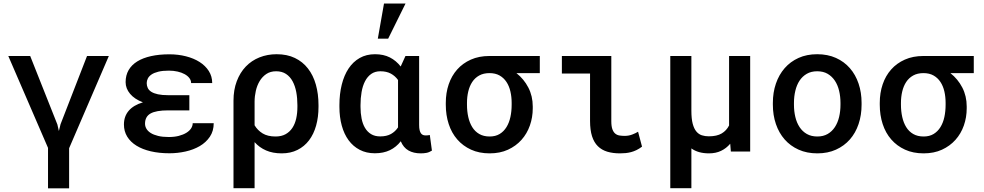

<svg xmlns="http://www.w3.org/2000/svg" viewBox="-20 -838 5441 1062"><path d="M461.4 -528.3H582L362.3 -18.1V203.6H245.6V-20L25.9 -528.3H147L297.4 -149.4L305.7 -113.3L314.9 -150.9Z M665.5 -149.4Q665.5 -194.3 691.9 -225.3Q718.3 -256.3 770.5 -272Q724.1 -289.6 699.5 -319.1Q674.8 -348.6 674.8 -383.8Q674.8 -421.4 691.4 -450.2Q708 -479 739.3 -498.3Q770.5 -517.6 815.4 -527.6Q860.4 -537.6 917 -537.6Q965.3 -537.6 1008.5 -526.6Q1051.8 -515.6 1084 -495.1Q1116.2 -474.6 1135 -445.1Q1153.8 -415.5 1153.8 -378.4H1037.1Q1037.1 -393.6 1027.6 -406Q1018.1 -418.5 1001.5 -427.7Q984.9 -437 962.4 -442.1Q939.9 -447.3 914.1 -447.3Q879.4 -447.3 855.7 -441.4Q832 -435.5 817.9 -425.8Q803.7 -416 797.6 -403.6Q791.5 -391.1 791.5 -378.4Q791.5 -363.8 797.4 -351.3Q803.2 -338.9 817.1 -330.1Q831.1 -321.3 853.8 -316.4Q876.5 -311.5 910.2 -311.5H1027.3V-227.5H910.2Q843.3 -227.5 812.7 -210.2Q782.2 -192.9 782.2 -153.8Q782.2 -139.2 789.8 -126Q797.4 -112.8 813.5 -102.5Q829.6 -92.3 854.5 -86.2Q879.4 -80.1 913.6 -80.1Q944.3 -80.1 968.8 -86.4Q993.2 -92.8 1010.5 -103.3Q1027.8 -113.8 1036.9 -127.7Q1045.9 -141.6 1045.9 -156.7H1162.1Q1162.1 -113.3 1140.9 -81.8Q1119.6 -50.3 1085 -30Q1050.3 -9.8 1006.3 0Q962.4 9.8 917 9.8Q860.4 9.8 814.2 -1Q768.1 -11.7 734.9 -32.2Q701.7 -52.7 683.6 -82.3Q665.5 -111.8 665.5 -149.4Z M1741.7 -246.6Q1741.7 -190.4 1728.5 -143.3Q1715.3 -96.2 1689.5 -62Q1663.6 -27.8 1625.5 -8.8Q1587.4 10.3 1538.1 10.3Q1488.8 10.3 1451.7 -5.9Q1414.6 -22 1388.2 -51.8V203.1H1271.5V-280.8Q1271.5 -340.8 1289.6 -388.7Q1307.6 -436.5 1339.4 -469.7Q1371.1 -502.9 1415 -520.5Q1459 -538.1 1510.3 -538.1Q1567.9 -538.1 1611.1 -517.3Q1654.3 -496.6 1683.3 -459.2Q1712.4 -421.9 1727.1 -370.1Q1741.7 -318.4 1741.7 -256.8ZM1625 -256.8Q1625 -294.9 1618.7 -328.9Q1612.3 -362.8 1598.4 -388.4Q1584.5 -414.1 1562 -429Q1539.6 -443.8 1507.3 -443.8Q1475.6 -443.8 1453.1 -428.7Q1430.7 -413.6 1416.3 -389.6Q1401.9 -365.7 1395 -335.4Q1388.2 -305.2 1388.2 -275.4L1387.7 -274.9H1388.2V-145Q1404.8 -117.2 1432.6 -100.1Q1460.4 -83 1504.4 -83Q1536.6 -83 1559.6 -95.7Q1582.5 -108.4 1597.2 -130.6Q1611.8 -152.8 1618.4 -182.6Q1625 -212.4 1625 -246.6Z M2298.3 -528.3V-147Q2298.3 -129.4 2301 -118.2Q2303.7 -106.9 2308.6 -100.3Q2313.5 -93.8 2320.1 -91.3Q2326.7 -88.9 2334.5 -88.9Q2347.7 -88.9 2357.4 -91.3L2369.1 -4.9Q2353.5 4.9 2338.6 7.6Q2323.7 10.3 2307.1 10.3Q2267.6 10.3 2239.5 -5.6Q2211.4 -21.5 2196.8 -56.6Q2171.9 -24.4 2136.5 -7.3Q2101.1 9.8 2053.2 9.8Q2006.3 9.8 1969.7 -9.3Q1933.1 -28.3 1908.2 -62.3Q1883.3 -96.2 1870.4 -143.3Q1857.4 -190.4 1857.4 -246.6V-256.8Q1857.4 -318.4 1870.4 -370.1Q1883.3 -421.9 1908.2 -459.2Q1933.1 -496.6 1969.7 -517.3Q2006.3 -538.1 2054.2 -538.1Q2101.6 -538.1 2136.5 -520.3Q2171.4 -502.4 2196.3 -470.2L2222.7 -528.3ZM1974.1 -246.6Q1974.1 -212.4 1980 -182.6Q1985.8 -152.8 1998.8 -130.9Q2011.7 -108.9 2032.5 -96.2Q2053.2 -83.5 2083 -83.5Q2118.7 -83.5 2142.6 -96.9Q2166.5 -110.4 2181.6 -133.3V-147V-395.5Q2166 -417.5 2142.1 -430.7Q2118.2 -443.8 2084 -443.8Q2054.2 -443.8 2033.2 -429Q2012.2 -414.1 1999 -388.4Q1985.8 -362.8 1980 -328.9Q1974.1 -294.9 1974.1 -256.8ZM2104 -818.4H2223.1L2127 -624H2069.8Z M2965.8 -433.6H2836.4Q2877.9 -400.9 2902.3 -353.8Q2926.8 -306.6 2926.8 -249V-238.8Q2926.8 -189 2910.9 -143.8Q2895 -98.6 2864.5 -64.5Q2834 -30.3 2789.8 -10Q2745.6 10.3 2688.5 10.3Q2630.4 10.3 2585.4 -10.3Q2540.5 -30.8 2509.3 -66.7Q2478 -102.5 2461.9 -151.9Q2445.8 -201.2 2445.8 -258.8V-269Q2445.8 -324.2 2461.9 -371.6Q2478 -418.9 2508.8 -453.6Q2539.6 -488.3 2584.5 -508.3Q2629.4 -528.3 2687 -528.3H2965.8ZM2563 -258.8Q2563 -222.7 2570.1 -190.9Q2577.1 -159.2 2592 -135Q2606.9 -110.8 2630.9 -96.9Q2654.8 -83 2688.5 -83Q2720.7 -83 2743.7 -96.9Q2766.6 -110.8 2781.5 -135Q2796.4 -159.2 2803.2 -190.9Q2810.1 -222.7 2810.1 -258.8V-269Q2810.1 -302.2 2803.2 -332Q2796.4 -361.8 2781.5 -384.5Q2766.6 -407.2 2743.4 -420.4Q2720.2 -433.6 2687.5 -433.6Q2654.3 -433.6 2630.6 -420.4Q2606.9 -407.2 2592 -384.5Q2577.1 -361.8 2570.1 -332Q2563 -302.2 2563 -269Z M3087.9 -528.3H3361.3V-168Q3361.3 -139.2 3367.4 -122.8Q3373.5 -106.4 3383.8 -98.4Q3394 -90.3 3407.5 -88.4Q3420.9 -86.4 3435.5 -86.4Q3457.5 -86.4 3476.8 -93.8Q3496.1 -101.1 3509.3 -109.4L3531.2 -26.9Q3515.6 -15.1 3500.5 -7.8Q3485.4 -0.5 3470.5 3.4Q3455.6 7.3 3440.4 8.8Q3425.3 10.3 3409.7 10.3Q3369.6 10.3 3338.9 1Q3308.1 -8.3 3286.9 -29.3Q3265.6 -50.3 3254.6 -84.7Q3243.7 -119.1 3243.7 -169.4V-431.2H3087.9Z M3804.2 -528.3V-225.6Q3804.2 -181.2 3811.5 -153.6Q3818.8 -126 3831.8 -110.6Q3844.7 -95.2 3862.3 -89.6Q3879.9 -84 3900.9 -84Q3945.3 -84 3971.9 -99.9Q3998.5 -115.7 4012.7 -144V-528.3H4129.4V0H4022.5L4019 -43Q3997.6 -17.6 3968.5 -3.7Q3939.5 10.3 3901.4 10.3Q3841.8 10.3 3804.2 -17.1V203.1H3687.5V-528.3Z M4254.9 -269Q4254.9 -326.2 4271.7 -375.5Q4288.6 -424.8 4320.1 -460.9Q4351.6 -497.1 4397 -517.6Q4442.4 -538.1 4500 -538.1Q4558.1 -538.1 4603.8 -517.6Q4649.4 -497.1 4680.9 -460.9Q4712.4 -424.8 4729 -375.5Q4745.6 -326.2 4745.6 -269V-258.8Q4745.6 -201.2 4729 -151.9Q4712.4 -102.5 4680.9 -66.7Q4649.4 -30.8 4604 -10.3Q4558.6 10.3 4501 10.3Q4442.9 10.3 4397.2 -10.3Q4351.6 -30.8 4320.1 -66.7Q4288.6 -102.5 4271.7 -151.9Q4254.9 -201.2 4254.9 -258.8ZM4371.6 -258.8Q4371.6 -222.7 4379.2 -190.9Q4386.7 -159.2 4402.6 -135Q4418.5 -110.8 4442.9 -96.9Q4467.3 -83 4501 -83Q4533.7 -83 4557.9 -96.9Q4582 -110.8 4597.9 -135Q4613.8 -159.2 4621.3 -190.9Q4628.9 -222.7 4628.9 -258.8V-269Q4628.9 -304.2 4621.3 -335.9Q4613.8 -367.7 4597.9 -391.6Q4582 -415.5 4557.9 -429.7Q4533.7 -443.8 4500 -443.8Q4466.8 -443.8 4442.4 -429.7Q4418 -415.5 4402.3 -391.6Q4386.7 -367.7 4379.2 -335.9Q4371.6 -304.2 4371.6 -269Z M5366.2 -433.6H5236.8Q5278.3 -400.9 5302.7 -353.8Q5327.1 -306.6 5327.1 -249V-238.8Q5327.1 -189 5311.3 -143.8Q5295.4 -98.6 5264.9 -64.5Q5234.4 -30.3 5190.2 -10Q5146 10.3 5088.9 10.3Q5030.8 10.3 4985.8 -10.3Q4940.9 -30.8 4909.7 -66.7Q4878.4 -102.5 4862.3 -151.9Q4846.2 -201.2 4846.2 -258.8V-269Q4846.2 -324.2 4862.3 -371.6Q4878.4 -418.9 4909.2 -453.6Q4939.9 -488.3 4984.9 -508.3Q5029.8 -528.3 5087.4 -528.3H5366.2ZM4963.4 -258.8Q4963.4 -222.7 4970.5 -190.9Q4977.5 -159.2 4992.4 -135Q5007.3 -110.8 5031.2 -96.9Q5055.2 -83 5088.9 -83Q5121.1 -83 5144 -96.9Q5167 -110.8 5181.9 -135Q5196.8 -159.2 5203.6 -190.9Q5210.4 -222.7 5210.4 -258.8V-269Q5210.4 -302.2 5203.6 -332Q5196.8 -361.8 5181.9 -384.5Q5167 -407.2 5143.8 -420.4Q5120.6 -433.6 5087.9 -433.6Q5054.7 -433.6 5031 -420.4Q5007.3 -407.2 4992.4 -384.5Q4977.5 -361.8 4970.5 -332Q4963.4 -302.2 4963.4 -269Z"/></svg>

Font: Roboto Mono
Style: Regular
Weight: 500
Designer: Google
Version: Version 2.000986; 2015; ttfautohint (v1.3)